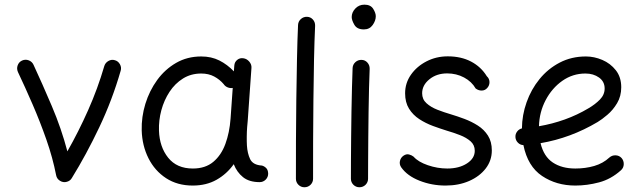

<svg xmlns="http://www.w3.org/2000/svg" viewBox="-20 -768 2764 825"><path d="M74.7 -507.8Q88.9 -514.2 103.3 -508.8Q117.7 -503.4 124 -489.7Q161.6 -408.7 202.6 -312.3Q243.7 -215.8 269.5 -117.7Q317.4 -201.7 358.6 -294.4Q399.9 -387.2 428.2 -484.4Q432.6 -498.5 446 -506.1Q459.5 -513.7 473.6 -509.3Q487.8 -505.4 495.4 -491.7Q502.9 -478 498.5 -463.9Q462.4 -338.4 406.7 -221.2Q351.1 -104 288.6 -2.9Q281.7 9.3 267.1 13.2Q252 17.6 238 9Q224.1 0.5 221.2 -15.1Q206.5 -90.3 179.4 -167.7Q152.3 -245.1 120.1 -319.3Q87.9 -393.6 57.1 -458.5Q50.8 -472.7 55.9 -487.1Q61 -501.5 74.7 -507.8Z M1095.7 14.6Q1050.8 14.6 1024.2 -6.8Q997.6 -28.3 984.4 -62.5Q954.6 -20.5 910.6 4.4Q866.7 29.3 808.1 29.3Q742.2 29.3 693.6 -2.4Q645 -34.2 617.9 -88.1Q590.8 -142.1 588.9 -207.5Q587.4 -265.6 604.7 -322Q622.1 -378.4 655.5 -424.3Q689 -470.2 736.8 -497.8Q784.7 -525.4 844.7 -525.4Q888.2 -525.4 922.6 -508.1Q957 -490.7 984.9 -461.4L986.8 -486.3Q987.8 -501.5 999.3 -510.7Q1010.7 -520 1025.9 -517.6Q1040.5 -515.6 1051 -503.4Q1061.5 -491.2 1060.5 -476.6L1044.4 -248.5Q1043.5 -235.4 1042 -222.2Q1040.5 -202.6 1040.3 -181.4Q1040 -160.2 1041 -143.1Q1043 -108.9 1054.9 -84Q1066.9 -59.1 1105.5 -56.6Q1115.2 -54.2 1123.5 -46.1Q1131.8 -38.1 1132.3 -22Q1132.3 -6.8 1121.6 3.9Q1110.8 14.6 1095.7 14.6ZM808.6 -43.9Q862.3 -43.9 896.5 -72.5Q930.7 -101.1 948.5 -149.7Q966.3 -198.2 970.7 -258.3L980 -390.1Q969.2 -388.2 958.3 -392.6Q947.3 -397 940.9 -406.7Q924.3 -426.3 900.4 -439.2Q876.5 -452.1 844.7 -452.1Q800.8 -452.1 766.4 -430.7Q731.9 -409.2 708.5 -373.5Q685.1 -337.9 673.3 -294.4Q661.6 -251 663.1 -206.5Q665.5 -136.7 702.6 -90.3Q739.7 -43.9 808.6 -43.9Z M1299.3 -695.8Q1314.5 -695.3 1324.5 -684.1Q1334.5 -672.9 1334 -657.2Q1331.1 -595.2 1329.3 -512.5Q1327.6 -429.7 1326.7 -338.6Q1325.7 -247.6 1325.4 -159.9Q1325.2 -72.3 1325.2 0Q1325.2 15.1 1314.5 25.9Q1303.7 36.6 1288.1 36.6Q1272.9 36.6 1262.2 25.9Q1251.5 15.1 1251.5 0Q1251.5 -72.3 1251.7 -160.2Q1252 -248 1253.2 -339.4Q1254.4 -430.7 1256.1 -514.2Q1257.8 -597.7 1260.7 -661.1Q1261.7 -676.3 1272.9 -686.3Q1284.2 -696.3 1299.3 -695.8Z M1491.2 -694.8Q1491.2 -714.8 1506.8 -731.4Q1522.5 -748 1545.9 -748Q1572.3 -748 1583.5 -730.2Q1594.7 -712.4 1594.7 -698.2Q1594.7 -679.2 1581.3 -660.4Q1567.9 -641.6 1543.5 -641.6Q1514.2 -641.6 1502.7 -661.4Q1491.2 -681.2 1491.2 -694.8ZM1533.7 -510.7Q1548.8 -510.3 1558.8 -499Q1568.8 -487.8 1568.4 -472.2Q1566.9 -438.5 1565.7 -390.1Q1564.5 -341.8 1563.7 -286.9Q1563 -231.9 1562.5 -177.7Q1562 -123.5 1561.8 -77.1Q1561.5 -30.8 1561.5 0Q1561.5 15.1 1550.8 25.9Q1540 36.6 1524.4 36.6Q1509.3 36.6 1498.5 25.9Q1487.8 15.1 1487.8 0Q1487.8 -30.8 1488 -77.4Q1488.3 -124 1488.8 -178.5Q1489.3 -232.9 1490.2 -288.1Q1491.2 -343.3 1492.4 -392.1Q1493.7 -440.9 1495.1 -476.1Q1496.1 -491.2 1507.3 -501.2Q1518.6 -511.2 1533.7 -510.7Z M2073.7 -390.1Q2064.5 -379.4 2050.5 -378.9Q2036.6 -378.4 2023.9 -387.7Q2006.8 -417.5 1973.9 -435.1Q1940.9 -452.6 1901.4 -452.6Q1856 -452.6 1825 -427.2Q1793.9 -401.9 1793.9 -367.2Q1793.9 -341.3 1812.5 -324.5Q1831.1 -307.6 1859.1 -296.6Q1887.2 -285.6 1917 -276.9Q1944.8 -268.6 1975.6 -257.1Q2006.3 -245.6 2033.2 -228.5Q2060.1 -211.4 2076.7 -185.3Q2093.3 -159.2 2093.3 -121.6Q2093.3 -78.1 2066.9 -43.9Q2040.5 -9.8 1995.6 9.8Q1950.7 29.3 1894.5 29.3Q1835.4 29.3 1782.7 8.5Q1730 -12.2 1704.1 -48.8Q1695.3 -61.5 1698.5 -76.2Q1701.7 -90.8 1713.9 -99.1Q1726.1 -107.4 1737.8 -104.2Q1749.5 -101.1 1757.3 -94.7Q1776.9 -72.3 1818.4 -58.1Q1859.9 -43.9 1901.9 -43.9Q1952.6 -43.9 1986.3 -65.7Q2020 -87.4 2020 -120.1Q2020 -145 2002 -160.9Q1983.9 -176.8 1956.3 -187.5Q1928.7 -198.2 1899.9 -206.5Q1871.6 -215.3 1840.3 -226.8Q1809.1 -238.3 1781.7 -256.1Q1754.4 -273.9 1737.5 -301Q1720.7 -328.1 1720.7 -367.2Q1720.7 -411.1 1745.8 -447Q1771 -482.9 1812.7 -504.4Q1854.5 -525.9 1903.8 -525.9Q1961.4 -525.9 2004.2 -503.4Q2046.9 -481 2071.8 -440.4Q2083 -430.2 2083.3 -415.5Q2083.5 -400.9 2073.7 -390.1Z M2648.4 -36.6Q2605.5 2 2554.2 15.6Q2502.9 29.3 2452.1 29.3Q2370.6 29.3 2309.1 -12Q2247.6 -53.2 2229 -144.5Q2215.3 -145 2205.6 -154.8Q2195.8 -164.6 2194.8 -178.2Q2193.8 -191.9 2201.9 -202.6Q2210 -213.4 2222.7 -216.3Q2223.1 -273.4 2242.7 -328.6Q2262.2 -383.8 2298.3 -428.2Q2334.5 -472.7 2385 -499Q2435.5 -525.4 2497.6 -525.4Q2533.2 -525.4 2568.1 -510.5Q2603 -495.6 2626.2 -466.1Q2649.4 -436.5 2649.4 -393.1Q2649.4 -354.5 2631.6 -324.7Q2613.8 -294.9 2589.8 -274.7Q2565.9 -254.4 2547.9 -243.7Q2432.1 -174.8 2302.7 -152.8Q2316.4 -95.7 2355.2 -69.8Q2394 -43.9 2452.1 -43.9Q2495.6 -43.9 2533.4 -54.9Q2571.3 -65.9 2598.6 -91.3Q2609.9 -101.1 2625.2 -100.6Q2640.6 -100.1 2650.9 -88.9Q2660.6 -77.6 2660.2 -62.3Q2659.7 -46.9 2648.4 -36.6ZM2495.6 -452.1Q2440.9 -452.1 2396.2 -420.7Q2351.6 -389.2 2324.5 -337.6Q2297.4 -286.1 2295.9 -225.6Q2353 -235.4 2406.7 -254.6Q2460.4 -273.9 2507.8 -302.2Q2538.1 -319.8 2558.1 -340.6Q2578.1 -361.3 2578.1 -387.7Q2578.1 -417.5 2554 -434.8Q2529.8 -452.1 2495.6 -452.1Z"/></svg>

Font: Mikhak Regular
Style: Regular
Weight: 400
Designer: Amin Abedi
Version: Version 3.3